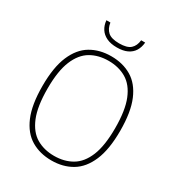

<svg xmlns="http://www.w3.org/2000/svg" viewBox="-216 -1065 1117 1210"><g transform="rotate(30 342.0 -460.5)"><path d="M342 9Q257.5 9 193.8 -29Q130 -67 94.5 -150.5Q59 -234 59 -370Q59 -506.5 94.8 -590Q130.5 -673.5 194.2 -711.2Q258 -749 342 -749Q427 -749 490.5 -711.2Q554 -673.5 589.5 -590Q625 -506.5 625 -370Q625 -234 589.2 -150.5Q553.5 -67 489.8 -29Q426 9 342 9ZM342 -24.5Q415.5 -24.5 471.2 -57Q527 -89.5 558 -164.8Q589 -240 589 -368Q589 -498 558 -574Q527 -650 471.2 -682.8Q415.5 -715.5 342 -715.5Q268.5 -715.5 213 -683Q157.5 -650.5 126.2 -575.2Q95 -500 95 -372Q95 -242 126.2 -166Q157.5 -90 213 -57.2Q268.5 -24.5 342 -24.5ZM343 -814Q298.5 -814 268 -828.5Q237.5 -843 220.8 -869Q204 -895 201 -930H230Q236 -888 261.2 -865.8Q286.5 -843.5 343 -843.5Q400 -843.5 424.8 -865.8Q449.5 -888 454 -930H483Q480 -894.5 464 -868.5Q448 -842.5 418 -828.2Q388 -814 343 -814Z"/></g></svg>

Font: Encode Sans Condensed Thin Thin
Style: Regular
Weight: 250
Version: Version 3.002